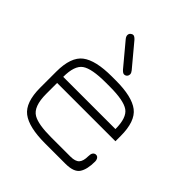

<svg xmlns="http://www.w3.org/2000/svg" viewBox="-185 -807 936 936"><g transform="rotate(45 283.0 -339.0)"><path d="M285 -523 189 -638Q181 -648 181 -657Q181 -666 187.5 -672Q194 -678 202 -678Q210 -678 222 -665L318 -550Q326 -540 326 -532Q326 -522 320 -516Q314 -510 305 -510Q297 -510 285 -523ZM506 -286V-250H104V-175Q104 -87 146 -63Q182 -42 270 -42H404Q437 -42 450.5 -56.5Q464 -71 464 -105Q464 -134 484 -137Q500 -138 505 -119Q506 -115 506 -110Q506 -56 487.5 -28Q469 0 411 0H270Q159 0 110.5 -37Q62 -74 62 -175V-286Q62 -387 110.5 -424Q159 -461 270 -461H299Q409 -461 457.5 -424Q506 -387 506 -286ZM299 -419H270Q174 -419 139 -394.5Q104 -370 104 -292H464Q464 -370 429 -394.5Q394 -419 299 -419Z"/></g></svg>

Font: Jura Light
Style: Regular
Weight: 300
Designer: Daniel Johnson, Alexei Vanyashin
Foundry: Daniel Johnson
Version: Version 5.103